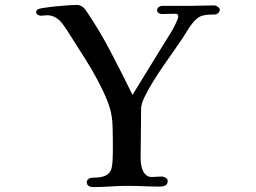

<svg xmlns="http://www.w3.org/2000/svg" viewBox="-20 -758 1040 781"><path d="M874 -718Q874 -711 867.5 -705Q861 -699 854 -699Q842 -699 830 -698.5Q818 -698 806 -695Q793 -692 782.5 -683.5Q772 -675 764 -665Q752 -650 742 -633.5Q732 -617 721 -600Q710 -584 690 -555.5Q670 -527 646.5 -493Q623 -459 602 -425Q581 -391 567.5 -362.5Q554 -334 554 -317Q554 -265 553 -213.5Q552 -162 552 -110Q552 -96 556 -79Q560 -62 570 -50Q580 -38 598 -38Q608 -38 617.5 -39Q627 -40 637 -40Q644 -40 653 -35.5Q662 -31 662 -22Q662 -8 652.5 -3.5Q643 1 631 1Q597 1 564.5 -0.5Q532 -2 499 -2Q464 -2 429 0.5Q394 3 359 3Q349 3 341 -1.5Q333 -6 333 -17Q333 -25 340 -30Q347 -35 354 -35Q395 -35 413 -45.5Q431 -56 435 -79Q439 -102 439 -139Q439 -165 439 -190.5Q439 -216 438 -241Q437 -284 427.5 -316Q418 -348 400 -386Q369 -451 330 -513Q291 -575 252 -636Q245 -646 238 -656Q231 -666 223 -674Q213 -684 199.5 -690Q186 -696 172 -696Q165 -696 158.5 -695Q152 -694 145 -694Q140 -694 133.5 -698Q127 -702 127 -708Q127 -714 130 -717Q133 -722 155 -725.5Q177 -729 205.5 -732Q234 -735 258 -736.5Q282 -738 291 -738Q315 -738 330 -715Q385 -634 430.5 -547Q476 -460 519 -372Q548 -419 577 -466.5Q606 -514 635 -561Q652 -589 669.5 -616.5Q687 -644 700 -674Q702 -678 703.5 -682.5Q705 -687 705 -692Q705 -702 693 -702Q679 -702 665.5 -701.5Q652 -701 638 -701Q632 -701 625.5 -705Q619 -709 619 -716Q619 -724 625.5 -729Q632 -734 639 -734H742Q769 -734 796.5 -735Q824 -736 852 -736Q858 -736 866 -730.5Q874 -725 874 -718Z"/></svg>

Font: Kaisei HarunoUmi Medium
Style: Regular
Weight: 500
Designer: Font-Kai, 金井和夫
Foundry: KAZUO KANAI
Version: Version 5.003